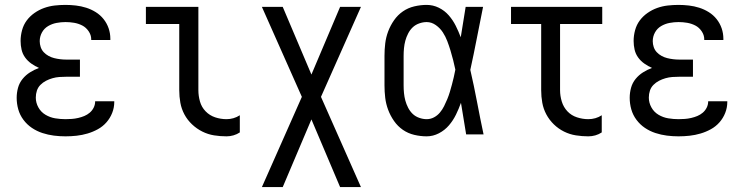

<svg xmlns="http://www.w3.org/2000/svg" viewBox="-20 -548 3040 783"><path d="M247 8Q223 8 199.5 5Q176 2 153 -5.5Q130 -13 110 -26.5Q90 -40 75.5 -59.5Q61 -79 54.5 -102Q48 -125 48 -149Q48 -170 53.5 -190Q59 -210 72 -226Q85 -242 102.5 -253Q120 -264 139 -271Q123 -278 108 -288.5Q93 -299 82.5 -313.5Q72 -328 68 -345.5Q64 -363 64 -381Q64 -403 70 -425Q76 -447 89 -464.5Q102 -482 120.5 -495Q139 -508 160 -515.5Q181 -523 203 -525.5Q225 -528 247 -528Q268 -528 289.5 -525.5Q311 -523 331.5 -516.5Q352 -510 370.5 -498.5Q389 -487 402.5 -470Q416 -453 423 -432.5Q430 -412 430 -390V-385H352V-388Q352 -405 341.5 -420.5Q331 -436 315.5 -444Q300 -452 282.5 -455Q265 -458 247 -458Q229 -458 210.5 -454.5Q192 -451 176 -441.5Q160 -432 151 -415.5Q142 -399 142 -380Q142 -368 146 -356Q150 -344 158.5 -335Q167 -326 178 -320Q189 -314 201 -311Q213 -308 225.5 -306.5Q238 -305 250 -305H306V-235H250Q236 -235 222 -234Q208 -233 194 -229Q180 -225 167.5 -218.5Q155 -212 145 -202Q135 -192 130.5 -178.5Q126 -165 126 -150Q126 -129 136.5 -110Q147 -91 165.5 -80Q184 -69 205 -65.5Q226 -62 247 -62Q260 -62 273 -63Q286 -64 299 -67Q312 -70 324 -75Q336 -80 346 -88.5Q356 -97 362 -109Q368 -121 368 -134V-135H446V-132Q446 -109 437.5 -87.5Q429 -66 414 -49Q399 -32 379 -21Q359 -10 337 -3.5Q315 3 292.5 5.5Q270 8 247 8Z M904 8Q878 8 853 4Q828 0 805 -11.5Q782 -23 763 -41Q744 -59 732 -81.5Q720 -104 715.5 -129Q711 -154 711 -180V-450H575V-520H789V-180Q789 -157 795.5 -134Q802 -111 818.5 -94Q835 -77 857.5 -69.5Q880 -62 904 -62Q918 -62 932 -66Q946 -70 958 -78V-8Q946 0 932 4Q918 8 904 8Z M1133 215H1048L1211 -153L1048 -520H1133L1250 -244L1367 -520H1452L1289 -153L1452 215H1367L1250 -61Z M1720 8Q1695 8 1669.5 2Q1644 -4 1623 -18.5Q1602 -33 1587 -54.5Q1572 -76 1563 -100Q1554 -124 1551 -149Q1548 -174 1548 -200V-320Q1548 -346 1551 -371Q1554 -396 1563 -420Q1572 -444 1587 -465.5Q1602 -487 1623 -501.5Q1644 -516 1669.5 -522Q1695 -528 1720 -528Q1746 -528 1769.5 -516.5Q1793 -505 1810 -485.5Q1827 -466 1838.5 -443Q1850 -420 1859 -396Q1864 -427 1869 -458Q1874 -489 1879 -520H1950Q1937 -456 1924.5 -391.5Q1912 -327 1898 -263Q1913 -198 1925.5 -132Q1938 -66 1952 0H1881Q1876 -32 1870.5 -64Q1865 -96 1860 -128V-129Q1851 -104 1839.5 -80.5Q1828 -57 1811 -37Q1794 -17 1770 -4.5Q1746 8 1720 8ZM1720 -62Q1736 -62 1750 -69.5Q1764 -77 1774 -89Q1784 -101 1791 -115Q1798 -129 1804 -143.5Q1810 -158 1814.5 -173Q1819 -188 1823 -203Q1827 -218 1830.5 -233Q1834 -248 1837 -264Q1833 -283 1828 -303Q1823 -323 1817 -342.5Q1811 -362 1804 -380.5Q1797 -399 1786 -416Q1775 -433 1757.5 -445.5Q1740 -458 1720 -458Q1705 -458 1689.5 -452.5Q1674 -447 1663 -436.5Q1652 -426 1644.5 -411.5Q1637 -397 1633 -382Q1629 -367 1627.5 -351.5Q1626 -336 1626 -320V-200Q1626 -184 1627.5 -168.5Q1629 -153 1633 -138Q1637 -123 1644.5 -108.5Q1652 -94 1663 -83.5Q1674 -73 1689.5 -67.5Q1705 -62 1720 -62Z M2379 8Q2354 8 2328.5 4Q2303 0 2280 -11.5Q2257 -23 2238.5 -41Q2220 -59 2208 -81.5Q2196 -104 2191.5 -129Q2187 -154 2187 -180V-450H2064V-520H2436V-450H2264V-180Q2264 -157 2271 -134Q2278 -111 2294 -94Q2310 -77 2333 -69.5Q2356 -62 2379 -62Q2394 -62 2408 -66Q2422 -70 2434 -78V-8Q2422 0 2408 4Q2394 8 2379 8Z M2747 8Q2723 8 2699.5 5Q2676 2 2653 -5.5Q2630 -13 2610 -26.5Q2590 -40 2575.5 -59.5Q2561 -79 2554.5 -102Q2548 -125 2548 -149Q2548 -170 2553.5 -190Q2559 -210 2572 -226Q2585 -242 2602.5 -253Q2620 -264 2639 -271Q2623 -278 2608 -288.5Q2593 -299 2582.5 -313.5Q2572 -328 2568 -345.5Q2564 -363 2564 -381Q2564 -403 2570 -425Q2576 -447 2589 -464.5Q2602 -482 2620.5 -495Q2639 -508 2660 -515.5Q2681 -523 2703 -525.5Q2725 -528 2747 -528Q2768 -528 2789.5 -525.5Q2811 -523 2831.5 -516.5Q2852 -510 2870.5 -498.5Q2889 -487 2902.5 -470Q2916 -453 2923 -432.5Q2930 -412 2930 -390V-385H2852V-388Q2852 -405 2841.5 -420.5Q2831 -436 2815.5 -444Q2800 -452 2782.5 -455Q2765 -458 2747 -458Q2729 -458 2710.5 -454.5Q2692 -451 2676 -441.5Q2660 -432 2651 -415.5Q2642 -399 2642 -380Q2642 -368 2646 -356Q2650 -344 2658.5 -335Q2667 -326 2678 -320Q2689 -314 2701 -311Q2713 -308 2725.5 -306.5Q2738 -305 2750 -305H2806V-235H2750Q2736 -235 2722 -234Q2708 -233 2694 -229Q2680 -225 2667.5 -218.5Q2655 -212 2645 -202Q2635 -192 2630.5 -178.5Q2626 -165 2626 -150Q2626 -129 2636.5 -110Q2647 -91 2665.5 -80Q2684 -69 2705 -65.5Q2726 -62 2747 -62Q2760 -62 2773 -63Q2786 -64 2799 -67Q2812 -70 2824 -75Q2836 -80 2846 -88.5Q2856 -97 2862 -109Q2868 -121 2868 -134V-135H2946V-132Q2946 -109 2937.5 -87.5Q2929 -66 2914 -49Q2899 -32 2879 -21Q2859 -10 2837 -3.5Q2815 3 2792.5 5.5Q2770 8 2747 8Z"/></svg>

Font: Iosevka Custom
Style: Regular
Weight: 400
Monospace: yes
Designer: Belleve Invis
Foundry: Belleve Invis
Version: Version 32.5.0; ttfautohint (v1.8.4)